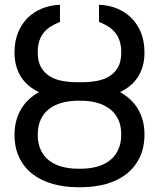

<svg xmlns="http://www.w3.org/2000/svg" viewBox="-20 -780 671 810"><path d="M325.3 -433.2Q359 -433.2 389 -438.7Q419 -444.2 441.9 -458.5Q464.8 -472.7 478.2 -496.8Q491.5 -521 491.5 -558.2Q491.5 -584.9 485.4 -604.9Q479.4 -625 467.5 -640.4Q455.6 -655.9 438.2 -667.3Q420.8 -678.6 397.7 -687.5V-759.9Q437.9 -758.5 472.7 -744.5Q507.5 -730.5 533.6 -704.9Q559.7 -679.3 574.6 -642.6Q589.5 -605.8 589.5 -558.2Q589.5 -526.6 582 -500.7Q574.6 -474.8 561.1 -454.2Q547.6 -433.6 528.6 -418.1Q509.6 -402.7 486.5 -391.3Q510.3 -378.2 529.3 -360.6Q548.3 -343 561.6 -320.7Q574.9 -298.3 582.2 -271.5Q589.5 -244.7 589.5 -213.1Q589.5 -156.6 568.9 -114.7Q548.3 -72.8 512.3 -45.1Q476.2 -17.4 427.2 -3.7Q378.2 9.9 321 9.9H309.7Q252.8 9.9 203.7 -3.7Q154.5 -17.4 118.4 -44.9Q82.4 -72.4 61.8 -114.2Q41.2 -155.9 41.2 -211.6Q41.2 -243.3 48.5 -270.4Q55.8 -297.6 69.1 -320Q82.4 -342.3 101.6 -360.3Q120.7 -378.2 144.5 -391.3Q121.1 -402.3 102.1 -418Q83.1 -433.6 69.6 -454.2Q56.1 -474.8 48.7 -500.7Q41.2 -526.6 41.2 -558.2Q41.2 -605.8 56.1 -642.6Q71 -679.3 97.1 -704.9Q123.2 -730.5 158.2 -744.5Q193.2 -758.5 233 -759.9V-687.5Q210.2 -678.6 192.6 -667.3Q175.1 -655.9 163.2 -640.4Q151.3 -625 145.2 -604.9Q139.2 -584.9 139.2 -558.2Q139.2 -521 152.9 -496.8Q166.5 -472.7 189.5 -458.5Q212.4 -444.2 242.4 -438.7Q272.4 -433.2 305.4 -433.2ZM309.7 -355.1Q271.3 -355.1 239.9 -346.2Q208.5 -337.4 186.1 -319.6Q163.7 -301.8 151.5 -274.9Q139.2 -247.9 139.2 -211.6Q139.2 -175.4 151.5 -148.4Q163.7 -121.4 186.1 -103.7Q208.5 -85.9 239.9 -77.1Q271.3 -68.2 309.7 -68.2H321Q359 -68.2 390.3 -77.1Q421.5 -85.9 444.1 -103.9Q466.6 -121.8 479 -149.1Q491.5 -176.5 491.5 -213.1Q491.5 -248.9 479 -275.6Q466.6 -302.2 444.1 -319.8Q421.5 -337.4 390.3 -346.2Q359 -355.1 321 -355.1Z"/></svg>

Font: Fast_Sans
Style: Regular
Weight: 400
Designer: Rasmus Andersson
Foundry: rsms
Version: Version 3.018;git-588b23468